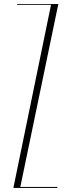

<svg xmlns="http://www.w3.org/2000/svg" viewBox="-20 -926 353 946"><path d="M51.8 0H262.7V-4.9H80.1L262.7 -883.8L267.6 -906.2H231.4H64.5V-902.3H231.4L45.9 0Z"/></svg>

Font: Caledo
Style: Light
Weight: 300
Designer: BSozoo
Foundry: BSozoo
Version: Version 002.000